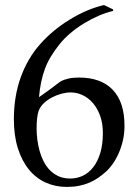

<svg xmlns="http://www.w3.org/2000/svg" viewBox="-20 -716 540 750"><path d="M421.9 -679.2V-673.3Q367.7 -660.6 308.6 -625Q249.5 -588.9 211.9 -542.5Q193.4 -519 179.2 -495.8Q165 -472.7 155.8 -447.8Q137.7 -399.4 132.3 -336.4Q154.3 -351.6 168.9 -362.3Q183.6 -373 193.1 -380.4Q202.6 -387.7 208.7 -392.3Q214.8 -397 219.2 -399.4Q229.5 -404.8 246.6 -408.9Q263.7 -413.1 288.6 -413.1Q374.5 -413.1 420.4 -365.2Q466.3 -317.4 466.3 -224.6Q466.3 -193.4 459.7 -165.8Q453.1 -138.2 442.6 -115Q432.1 -91.8 418.9 -73.7Q405.8 -55.7 392.1 -43.9Q378.4 -31.7 362.8 -21Q347.2 -10.3 328.9 -2.4Q310.5 5.4 288.8 9.8Q267.1 14.2 240.7 14.2Q196.3 14.2 158.4 -2.9Q120.6 -20 93 -53.7Q65.4 -87.4 49.8 -136.7Q34.2 -186 34.2 -250.5Q34.2 -340.3 61.3 -414.8Q88.4 -489.3 137.2 -543.9Q185.1 -598.1 251 -638.7Q284.2 -659.2 317.6 -673.6Q351.1 -688 386.2 -696.3ZM123 -213.4Q123 -193.8 125.7 -171.6Q128.4 -149.4 134.3 -127.7Q140.1 -106 150.1 -86.2Q160.2 -66.4 174.6 -51.5Q189 -36.6 208.7 -27.6Q228.5 -18.6 254.4 -18.6Q280.3 -18.6 303.2 -29.3Q326.2 -40 343.8 -62.3Q361.3 -84.5 371.6 -117.9Q381.8 -151.4 381.8 -196.8Q381.8 -233.9 371.3 -263.2Q360.8 -292.5 343.3 -313Q325.7 -333.5 303 -344.2Q280.3 -355 255.9 -355Q239.3 -355 220 -349.9Q200.7 -344.7 182.6 -335.2Q164.6 -325.7 150.6 -312.3Q136.7 -298.8 130.9 -282.7Q127 -271.5 125 -254.4Q123 -237.3 123 -213.4Z"/></svg>

Font: XB Kayhan
Style: Regular
Weight: 400
Designer: Behnam
Foundry: Irmug
Version: Version 7.300 2009